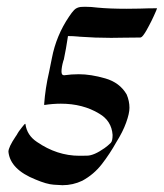

<svg xmlns="http://www.w3.org/2000/svg" viewBox="-20 -542 484 567"><path d="M164.6 4.9Q159.2 4.9 138.4 3.4Q117.7 2 85.4 -11.7Q10.3 -41.5 4.9 -93.8Q4.9 -107.4 26.4 -139.2Q30.3 -144.5 32 -148.2Q33.7 -151.9 44.4 -165.5Q52.7 -176.3 54.2 -176.3Q55.2 -176.3 55.2 -175.3Q59.6 -142.6 88.9 -123Q148.4 -82 214.4 -82Q216.8 -82 237.1 -82.3Q257.3 -82.5 288.6 -104.5Q298.3 -111.3 307.1 -120.1Q312.5 -125.5 312.5 -143.6Q309.6 -185.1 272.9 -206.5Q224.6 -235.8 159.7 -235.8Q135.7 -235.8 110.8 -231.9Q110.4 -232.9 110.4 -234.4Q113.8 -281.7 125 -329.6L133.3 -370.6Q146 -437 184.1 -493.2L185.5 -495.1Q191.4 -504.4 198.7 -512.2Q206.1 -520 218.3 -521.5L231 -522Q249.5 -522 268.1 -519.5Q303.7 -516.1 354 -516.1L392.6 -516.6Q418.5 -517.6 443.8 -517.6Q443.8 -516.6 441.2 -510.5Q438.5 -504.4 434.6 -495.6Q430.7 -486.8 427.2 -480Q423.8 -473.1 422.9 -471.7Q421.9 -470.2 420.4 -466.8Q417 -460.4 412.4 -452.1Q407.7 -443.8 402.8 -437.5Q397.9 -431.2 394 -431.2L345.2 -430.7L308.1 -430.2Q261.2 -430.2 215.3 -433.6L210.4 -434.1Q195.8 -435.5 180.7 -435.5Q180.7 -433.1 180.2 -432.1Q175.3 -398.9 168.5 -366.2L167 -362.3Q161.6 -343.3 161.6 -330.6Q161.6 -319.8 168.9 -319.8H169.9Q190.9 -322.8 212.9 -322.8Q248 -322.8 290.8 -310.5Q333.5 -298.3 354 -263.2Q362.3 -243.7 362.3 -223.6Q362.3 -207 352.5 -179.9Q342.8 -152.8 323.2 -121.6Q304.7 -88.4 281 -57.6Q257.3 -26.9 223.1 -8.3Q195.3 4.9 164.6 4.9Z"/></svg>

Font: Terrible Cursive
Style: Regular
Weight: 400
Designer: GGBotNet
Foundry: GGBotNet
Version: 1.00